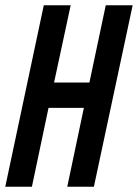

<svg xmlns="http://www.w3.org/2000/svg" viewBox="-21 -708 523 728"><path d="M-1 0 145 -688H247L184 -395H318L380 -688H482L335 0H234L297 -299H163L100 0Z"/></svg>

Font: Saira ExtraCondensed SemiBold
Style: Italic
Weight: 600
Width: 2
Italic angle: -12°
Designer: Hector Gatti with collaboration of the Omnibus-Type team
Foundry: Omnibus-Type
Version: Version 1.101